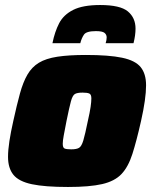

<svg xmlns="http://www.w3.org/2000/svg" viewBox="-20 -737 611 765"><path d="M251 8Q159 8 107 -3Q55 -14 33.5 -40.5Q12 -67 12 -112Q12 -139 17.5 -175Q23 -211 33 -255Q47 -319 59.5 -364.5Q72 -410 89.5 -440Q107 -470 135 -487Q163 -504 208.5 -511Q254 -518 322 -518Q414 -518 466.5 -507Q519 -496 540.5 -469.5Q562 -443 562 -397Q562 -344 542 -255Q524 -175 507.5 -123.5Q491 -72 464 -43.5Q437 -15 387 -3.5Q337 8 251 8ZM264 -142Q285 -142 295 -148Q305 -154 312 -177.5Q319 -201 330 -255Q338 -290 341 -311Q344 -332 344 -345Q344 -361 335.5 -364.5Q327 -368 309 -368Q288 -368 278.5 -362.5Q269 -357 262.5 -333Q256 -309 245 -255Q238 -219 234 -197.5Q230 -176 230 -164Q230 -148 238 -145Q246 -142 264 -142ZM189 -565Q198 -610 215.5 -644Q233 -678 271.5 -697.5Q310 -717 379 -717Q459 -717 489.5 -691.5Q520 -666 520 -623Q520 -610 518 -595.5Q516 -581 512 -565H401Q403 -571 404 -577Q405 -583 405 -588Q405 -599 396.5 -606Q388 -613 362 -613Q324 -613 314.5 -599Q305 -585 300 -565Z"/></svg>

Font: Saira Black
Style: Italic
Weight: 900
Italic angle: -12°
Designer: Hector Gatti with collaboration of the Omnibus-Type team
Foundry: Omnibus-Type
Version: Version 1.100; ttfautohint (v1.8.3)